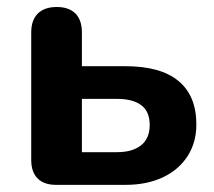

<svg xmlns="http://www.w3.org/2000/svg" viewBox="-20 -518 599 538"><path d="M67.5 -69.6V-426.8Q67.5 -461.9 86.2 -480.2Q104.8 -498.4 138.9 -498.4Q173 -498.4 191.3 -480.2Q209.5 -461.9 209.5 -426.8V-332.5H331.3Q430 -332.5 480.1 -291.1Q530.2 -249.7 530.2 -169.3Q530.2 -118.9 505.6 -80.5Q481 -42.2 436.3 -21.1Q391.6 0 331.3 0H137.1Q103.4 0 85.5 -17.9Q67.5 -35.9 67.5 -69.6ZM399.5 -167.9Q399.5 -205.4 376 -223.1Q352.6 -240.9 308 -240.9H209.5V-91.6H308Q351.4 -91.6 375.4 -111Q399.5 -130.3 399.5 -167.9Z"/></svg>

Font: SN Pro Thin
Style: Regular
Weight: 200
Designer: Tobias Whetton
Foundry: Supernotes
Version: Version 1.003;Glyphs 3.3 (3324)